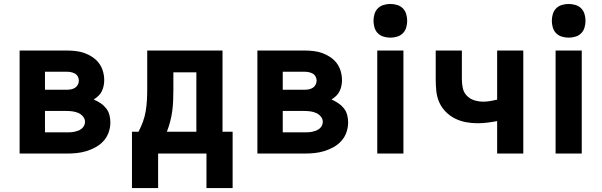

<svg xmlns="http://www.w3.org/2000/svg" viewBox="-20 -775 3040 969"><path d="M79 0V-520H316Q339 -520 361.5 -517.5Q384 -515 405.5 -507.5Q427 -500 446.5 -487Q466 -474 479.5 -456Q493 -438 499.5 -415.5Q506 -393 506 -370Q506 -356 503 -341.5Q500 -327 493.5 -314Q487 -301 476.5 -291Q466 -281 453 -273Q471 -265 487 -254.5Q503 -244 515 -229Q527 -214 532 -195.5Q537 -177 537 -158Q537 -132 528.5 -107.5Q520 -83 503 -64Q486 -45 463.5 -32.5Q441 -20 416.5 -12.5Q392 -5 367 -2.5Q342 0 316 0ZM207 -322H316Q327 -322 338 -324Q349 -326 358 -331.5Q367 -337 372.5 -347Q378 -357 378 -368Q378 -379 372.5 -389Q367 -399 357.5 -404Q348 -409 337.5 -411Q327 -413 316 -413H207ZM207 -107H316Q326 -107 336 -107.5Q346 -108 355.5 -110Q365 -112 374.5 -115.5Q384 -119 392 -125.5Q400 -132 404.5 -141Q409 -150 409 -160Q409 -175 399 -187Q389 -199 375 -205Q361 -211 346 -213Q331 -215 316 -215H207Z M646 174V-110H679Q692 -135 701.5 -161Q711 -187 715.5 -214.5Q720 -242 721.5 -269.5Q723 -297 723 -325V-520H1103V-110H1154V174H1022V0H778V174ZM971 -110V-410H855V-325Q855 -298 854 -270.5Q853 -243 849.5 -216Q846 -189 839 -162Q832 -135 822 -110Z M1279 0V-520H1516Q1539 -520 1561.5 -517.5Q1584 -515 1605.5 -507.5Q1627 -500 1646.5 -487Q1666 -474 1679.5 -456Q1693 -438 1699.5 -415.5Q1706 -393 1706 -370Q1706 -356 1703 -341.5Q1700 -327 1693.5 -314Q1687 -301 1676.5 -291Q1666 -281 1653 -273Q1671 -265 1687 -254.5Q1703 -244 1715 -229Q1727 -214 1732 -195.5Q1737 -177 1737 -158Q1737 -132 1728.5 -107.5Q1720 -83 1703 -64Q1686 -45 1663.5 -32.5Q1641 -20 1616.5 -12.5Q1592 -5 1567 -2.5Q1542 0 1516 0ZM1407 -322H1516Q1527 -322 1538 -324Q1549 -326 1558 -331.5Q1567 -337 1572.5 -347Q1578 -357 1578 -368Q1578 -379 1572.5 -389Q1567 -399 1557.5 -404Q1548 -409 1537.5 -411Q1527 -413 1516 -413H1407ZM1407 -107H1516Q1526 -107 1536 -107.5Q1546 -108 1555.5 -110Q1565 -112 1574.5 -115.5Q1584 -119 1592 -125.5Q1600 -132 1604.5 -141Q1609 -150 1609 -160Q1609 -175 1599 -187Q1589 -199 1575 -205Q1561 -211 1546 -213Q1531 -215 1516 -215H1407Z M1884 0V-520H2016V0ZM1950 -585Q1933 -585 1916 -590Q1899 -595 1887 -607Q1875 -619 1870 -636Q1865 -653 1865 -670Q1865 -687 1870 -704Q1875 -721 1887 -733Q1899 -745 1916 -750Q1933 -755 1950 -755Q1967 -755 1984 -750Q2001 -745 2013 -733Q2025 -721 2030 -704Q2035 -687 2035 -670Q2035 -653 2030 -636Q2025 -619 2013 -607Q2001 -595 1984 -590Q1967 -585 1950 -585Z M2489 0V-164Q2464 -159 2439 -156Q2414 -153 2389 -153Q2360 -153 2331 -158.5Q2302 -164 2276 -177Q2250 -190 2229 -211.5Q2208 -233 2196.5 -259.5Q2185 -286 2182 -315.5Q2179 -345 2179 -374V-520H2311V-374Q2311 -351 2316 -329Q2321 -307 2337 -291Q2353 -275 2375 -268.5Q2397 -262 2419 -262Q2437 -262 2454.5 -265Q2472 -268 2489 -272V-520H2621V0Z M2784 0V-520H2916V0ZM2850 -585Q2833 -585 2816 -590Q2799 -595 2787 -607Q2775 -619 2770 -636Q2765 -653 2765 -670Q2765 -687 2770 -704Q2775 -721 2787 -733Q2799 -745 2816 -750Q2833 -755 2850 -755Q2867 -755 2884 -750Q2901 -745 2913 -733Q2925 -721 2930 -704Q2935 -687 2935 -670Q2935 -653 2930 -636Q2925 -619 2913 -607Q2901 -595 2884 -590Q2867 -585 2850 -585Z"/></svg>

Font: Iosevka Aile Extrabold
Style: Regular
Weight: 800
Designer: Belleve Invis
Foundry: Belleve Invis
Version: Version 27.3.5; ttfautohint (v1.8.4)